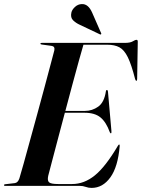

<svg xmlns="http://www.w3.org/2000/svg" viewBox="-32 -910 695 940"><path d="M357.5 0H-7Q-12.5 0 -12.5 -3.5Q-12.5 -7.5 -6.5 -8L40.5 -13.5Q56 -15.5 63 -37Q70 -59.5 83.5 -108.2Q97 -157 114.5 -220.8Q132 -284.5 150.8 -353Q169.5 -421.5 186.5 -484.8Q203.5 -548 216 -595.5Q228.5 -643 234 -663.5Q238 -683.5 219.5 -685.5L172.5 -692Q166 -692.5 166 -696.5Q166 -700 172 -700H578Q605.5 -700 617.8 -707.5Q630 -715 636.5 -715Q642.5 -715 642.5 -706L639.5 -524.5Q639.5 -514.5 636 -514.5Q632 -514.5 629.5 -523Q611.5 -593.5 593.8 -629.8Q576 -666 552.5 -678.5Q529 -691 494 -691H376.5Q369 -666 355 -615.5Q341 -565 323.5 -500Q306 -435 288 -367H384Q419.5 -367 449 -388Q478.5 -409 486.5 -463.5Q487.5 -469.5 491.5 -469.5Q495.5 -469.5 496.5 -462L513.5 -269Q514.5 -258.5 511.5 -257.5Q508 -256.5 505.5 -263Q487.5 -312.5 459.8 -335.2Q432 -358 381.5 -358H285.5Q267.5 -290.5 251 -227.8Q234.5 -165 222 -117.8Q209.5 -70.5 204 -49Q199 -26 208.2 -17.5Q217.5 -9 253 -9H321Q380 -9 432.2 -51.2Q484.5 -93.5 545 -196Q549 -202.5 551 -202.5Q554.5 -202.5 554 -195Q545.5 -93 508.2 -41.5Q471 10 416.5 10Q401 10 387.8 5Q374.5 0 357.5 0ZM419 -848.5 463 -748Q465 -744.5 463 -742.5Q461 -739.5 457 -742L359 -788.5Q340 -797 326 -810.5Q312 -824 317.5 -848.5Q320.5 -862.5 335 -876Q349.5 -889.5 368.5 -890Q400 -891.5 419 -848.5Z"/></svg>

Font: Fraunces 144pt S000 SemiBold
Style: Italic
Weight: 600
Italic angle: -16°
Version: Version 1.000; ttfautohint (v1.8.3)